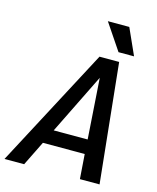

<svg xmlns="http://www.w3.org/2000/svg" viewBox="-169 -951 847 1038"><g transform="rotate(15 254.5 -432.0)"><path d="M379 0 369 -138H135L67 0H-43L310 -667H420L489 0ZM174 -218H364L341 -557ZM304 -864H424L490 -717H403Z"/></g></svg>

Font: Epunda Sans Medium
Style: Italic
Weight: 500
Italic angle: -12.0243°
Designer: Simon Atzbach
Foundry: typofactur
Version: Version 2.204; ttfautohint (v1.8.4.7-5d5b)